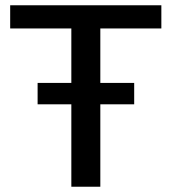

<svg xmlns="http://www.w3.org/2000/svg" viewBox="-20 -708 651 728"><path d="M360.4 -312.5V0H250.5V-312.5H122.6V-393.6H250.5V-600.1H18.6V-688H591.8V-600.1H360.4V-393.6H488.8V-312.5Z"/></svg>

Font: Arimo Medium
Style: Regular
Weight: 500
Designer: Steve Matteson
Foundry: Monotype Imaging Inc.
Version: Version 1.33